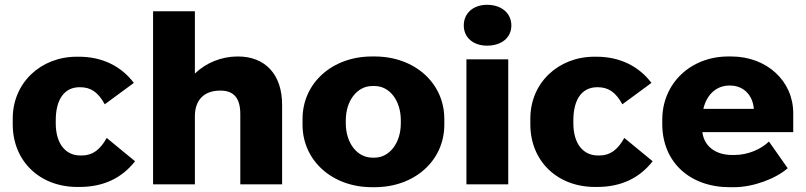

<svg xmlns="http://www.w3.org/2000/svg" viewBox="-20 -767 3356 799"><path d="M302 11H311C412 11 488 -27 542 -96L424 -193C397 -144 365 -120 321 -120H314C253 -120 212 -169 212 -254V-266C212 -355 249 -404 311 -404H314C357 -404 388 -384 416 -333L537 -422C484 -492 405 -531 308 -531H300C148 -531 33 -421 33 -274V-249C33 -99 143 11 302 11Z M617 0H791V-283C791 -351 829 -390 897 -390C953 -390 980 -359 980 -292V0H1154V-331C1154 -456 1085 -532 970 -532C900 -532 837 -505 791 -461V-720H617Z M1528 12H1539C1706 12 1829 -99 1829 -248V-272C1829 -421 1706 -532 1539 -532H1528C1362 -532 1239 -421 1239 -272V-248C1239 -99 1362 12 1528 12ZM1529 -111C1467 -111 1419 -171 1419 -254V-266C1419 -349 1467 -409 1529 -409H1539C1601 -409 1648 -349 1648 -266V-254C1648 -171 1600 -111 1539 -111Z M2007 -577C2068 -577 2108 -611 2108 -661C2108 -712 2067 -747 2007 -747C1949 -747 1910 -712 1910 -661C1910 -611 1949 -577 2007 -577ZM1921 0H2095V-520H1921Z M2456 11H2465C2566 11 2642 -27 2696 -96L2578 -193C2551 -144 2519 -120 2475 -120H2468C2407 -120 2366 -169 2366 -254V-266C2366 -355 2403 -404 2465 -404H2468C2511 -404 2542 -384 2570 -333L2691 -422C2638 -492 2559 -531 2462 -531H2454C2302 -531 2187 -421 2187 -274V-249C2187 -99 2297 11 2456 11Z M3017 12H3035C3114 12 3208 -23 3258 -67L3180 -178C3148 -147 3094 -122 3036 -122H3027C2959 -122 2911 -157 2903 -216V-217H3281V-296C3281 -430 3171 -532 3023 -532H3011C2854 -532 2736 -420 2736 -269V-251C2736 -92 2851 12 3017 12ZM2907 -314C2921 -375 2963 -411 3015 -411H3018C3075 -411 3113 -370 3117 -314Z"/></svg>

Font: Fixel Display ExtraBold
Style: Regular
Weight: 800
Designer: AlfaBravo + MacPaw
Foundry: Kyrylo Tkachov, Marchela Mozhyna, Serhii Makarenko, Maria Weinstein, Zakhar Kryvoshyya
Version: Version 1.211